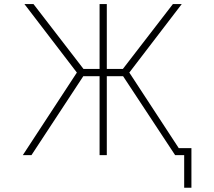

<svg xmlns="http://www.w3.org/2000/svg" viewBox="-20 -752 1040 933"><path d="M463.9 2V-381.8H384.8L132.8 2H90.8L353.5 -399.4L98.6 -732.4H142.6L385.7 -417H463.9V-732.4H499V-417H577.1L820.3 -732.4H863.3L608.4 -399.4L848.6 -32.2H910.2V160.2H875V2H858.4H837.9H831.1L578.1 -381.8H499V2Z"/></svg>

Font: GenEi Gothic M ExtraLight
Style: Regular
Weight: 200
Designer: o_tamon (Modified); [Source Han Sans]
Ryoko NISHIZUKA  (kana & ideographs); Paul D. Hunt (Latin, Greek & Cyrillic); Wenl
Version: Version 1.1a;Original Version 1.004